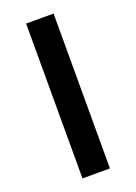

<svg xmlns="http://www.w3.org/2000/svg" viewBox="-129 -708 540 762"><g transform="rotate(-20 141.0 -327.0)"><path d="M83 0V-654H199V0Z"/></g></svg>

Font: Mada SemiBold
Style: Regular
Weight: 600
Designer: Khaled Hosny
Version: Version 1.5